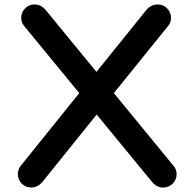

<svg xmlns="http://www.w3.org/2000/svg" viewBox="-20 -830 871 860"><path d="M759 -85Q771 -70 771 -50Q771 -25 753.5 -7.5Q736 10 711 10Q683 10 662 -14L413 -317L170 -15Q148 10 120 10Q95 10 77.5 -7.5Q60 -25 60 -50Q60 -69 71 -85L335 -413L87 -715Q75 -730 75 -750Q75 -775 92.5 -792.5Q110 -810 135 -810Q163 -810 184 -786L412 -508L636 -786Q645 -797 658.5 -803.5Q672 -810 686 -810Q711 -810 728.5 -792.5Q746 -775 746 -750Q746 -730 734 -715L490 -413Z"/></svg>

Font: Tsukimi Rounded
Style: Bold
Weight: 700
Designer: Takashi Funayama
Foundry: Takashi Funayama
Version: Version 1.032; ttfautohint (v1.8.3)